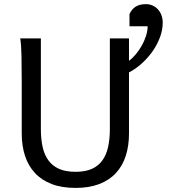

<svg xmlns="http://www.w3.org/2000/svg" viewBox="-20 -899 843 931"><path d="M607.9 -830.1Q617.7 -853.5 637 -866.2Q656.2 -878.9 688.5 -878.9Q705.1 -878.9 719.7 -872.3Q734.4 -865.7 745.4 -854Q756.3 -842.3 762.7 -825.7Q769 -809.1 769 -788.6Q769 -753.9 755.6 -718Q742.2 -682.1 719.5 -649.9Q696.8 -617.7 667.2 -591.1Q637.7 -564.5 605.5 -547.9V-251.5Q605.5 -191.9 589.8 -143.3Q574.2 -94.7 542.2 -60.1Q510.3 -25.4 461.4 -6.6Q412.6 12.2 346.7 12.2Q279.8 12.2 230.7 -6.6Q181.6 -25.4 149.4 -60.1Q117.2 -94.7 101.3 -143.3Q85.4 -191.9 85.4 -251.5V-500.5Q85.4 -572.8 84.2 -628.2Q83 -683.6 78.1 -712.9H178.2V-273.4Q178.2 -225.6 186.5 -187.3Q194.8 -148.9 214.4 -121.8Q233.9 -94.7 266.1 -80.3Q298.3 -65.9 346.7 -65.9Q394 -65.9 425.8 -80.3Q457.5 -94.7 476.8 -121.8Q496.1 -148.9 504.4 -187.3Q512.7 -225.6 512.7 -273.4V-712.9H605.5V-604Q621.6 -615.7 637.7 -634.8Q653.8 -653.8 666.7 -676.5Q679.7 -699.2 687.7 -723.9Q695.8 -748.5 695.8 -771.5H607.9Z"/></svg>

Font: Andika New Basic
Style: Regular
Weight: 400
Designer: Victor Gaultney, Annie Olsen, Julie Remington, Don Collingsworth, Eric Hays
Foundry: SIL International
Version: Version 5.500; ttfautohint (v1.8.3)